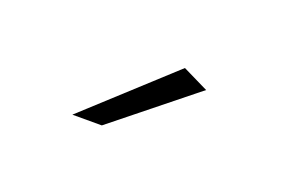

<svg xmlns="http://www.w3.org/2000/svg" viewBox="-36 -825 422 287"><g transform="rotate(20 175.0 -681.5)"><path d="M263.2 -723.1 134.8 -620.1H87.9L222.2 -743.2Z"/></g></svg>

Font: Montserrat Ultra Light
Style: Regular
Weight: 200
Designer: Julieta Ulanovsky
Foundry: Julieta Ulanovsky
Version: Version 3.001;PS 003.001;hotconv 1.0.70;makeotf.lib2.5.58329